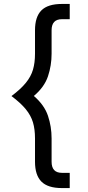

<svg xmlns="http://www.w3.org/2000/svg" viewBox="-20 -875 447 972"><path d="M293.5 77.1Q222.2 77.1 189.7 44.4Q157.2 11.7 157.2 -56.2V-174.3Q157.2 -220.2 147 -255.1Q136.7 -290 110.8 -321.8Q85 -353.5 38.1 -388.7Q85 -423.8 110.8 -455.6Q136.7 -487.3 147 -522.5Q157.2 -557.6 157.2 -603V-721.7Q157.2 -790 189.7 -822.5Q222.2 -855 293.5 -855H333V-777.8H293.5Q241.2 -777.8 241.2 -721.7V-603Q241.2 -543.5 222.9 -488.8Q204.6 -434.1 151.4 -389.2Q204.6 -343.3 222.9 -288.6Q241.2 -233.9 241.2 -174.3V-56.2Q241.2 0 293.5 0H333V77.1Z"/></svg>

Font: Voltaire
Style: Regular
Weight: 400
Designer: Yvonne Schüttler, Eben Sorkin, Emma Marichal
Foundry: Sorkin Type Co.
Version: Version 1.010; ttfautohint (v1.8.4.7-5d5b)